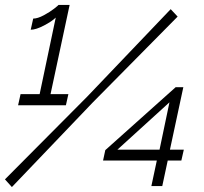

<svg xmlns="http://www.w3.org/2000/svg" viewBox="-20 -751 824 775"><path d="M256 -371 246 -326H53L63 -371H140L205 -680Q190 -665 157.5 -648Q125 -631 104 -631L114 -676Q132 -676 157 -689.5Q182 -703 198.5 -716Q215 -729 216 -731H261L184 -371ZM0 -27 332 -361 669 -714 697 -684 355 -338 28 4ZM613 -103H396L405 -145L689 -399H720L666 -147H722L712 -103H657L635 0H591ZM624 -147 664 -338 454 -147Z"/></svg>

Font: Raleway-v4020
Style: Italic
Weight: 400
Italic angle: -12°
Designer: Matt McInerney, Pablo Impallari, Rodrigo Fuenzalida
Foundry: Matt McInerney, Pablo Impallari, Rodrigo Fuenzalida
Version: Version 4.020;PS 004.020;hotconv 1.0.88;makeotf.lib2.5.64775